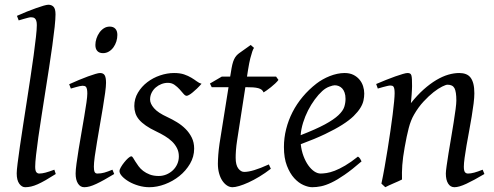

<svg xmlns="http://www.w3.org/2000/svg" viewBox="-20 -762 2062 802"><path d="M212.9 -35.2Q189 -20 170.7 -9.5Q152.3 1 137.5 7.6Q122.6 14.2 109.9 17.1Q97.2 20 85 20Q71.3 20 60.5 5.4Q49.8 -9.3 49.8 -38.1Q49.8 -50.3 53.5 -79.6Q57.1 -108.9 63 -149.4Q68.8 -189.9 76.4 -238.5Q84 -287.1 91.8 -337.9Q99.6 -388.7 107.2 -438.5Q114.7 -488.3 120.6 -531.2Q126.5 -574.2 130.1 -607.2Q133.8 -640.1 133.8 -657.2Q133.8 -668.5 131.6 -675Q129.4 -681.6 126 -684.8Q122.6 -688 117.9 -689Q113.3 -689.9 108.9 -689.9Q105 -689.9 96.4 -687.7Q87.9 -685.5 79.6 -683.1Q69.8 -680.2 58.1 -676.8L50.8 -695.8Q71.3 -705.1 92 -713.4Q112.8 -721.7 130.6 -728Q148.4 -734.4 162.1 -738.3Q175.8 -742.2 182.1 -742.2Q195.8 -742.2 203.9 -733.4Q211.9 -724.6 211.9 -702.1Q211.9 -683.1 208.3 -649.4Q204.6 -615.7 198.7 -572.5Q192.9 -529.3 185.1 -479.7Q177.2 -430.2 169.4 -379.4Q161.6 -328.6 153.8 -279.5Q146 -230.5 140.1 -188.5Q134.3 -146.5 130.6 -114.5Q127 -82.5 127 -65.9Q127 -49.3 131.6 -43.2Q136.2 -37.1 144 -37.1Q155.3 -37.1 170.2 -41Q185.1 -44.9 207 -53.2Z M457 -35.2Q434.1 -21.5 415.8 -11.2Q397.5 -1 382.3 6.1Q367.2 13.2 355 16.6Q342.8 20 332 20Q315.4 20 305.7 4.6Q295.9 -10.7 295.9 -37.1Q295.9 -51.8 299.6 -78.9Q303.2 -106 308.6 -138.9Q314 -171.9 320.3 -207.8Q326.7 -243.7 332 -276.1Q337.4 -308.6 341.1 -333.7Q344.7 -358.9 344.7 -371.1Q344.7 -382.3 343.3 -388.9Q341.8 -395.5 339.4 -398.7Q336.9 -401.9 333 -402.8Q329.1 -403.8 324.7 -403.8Q320.8 -403.8 312.7 -402.1Q304.7 -400.4 296.4 -397.9Q287.1 -395.5 275.9 -392.1L269 -410.2Q289.6 -419.4 309.8 -428Q330.1 -436.5 347.7 -442.9Q365.2 -449.2 378.4 -453.1Q391.6 -457 397.9 -457Q411.6 -457 417.2 -447.8Q422.9 -438.5 422.9 -416Q422.9 -401.9 419.2 -374.3Q415.5 -346.7 409.7 -312.5Q403.8 -278.3 397.5 -241Q391.1 -203.6 385.3 -169.4Q379.4 -135.3 375.7 -107.7Q372.1 -80.1 372.1 -65.9Q372.1 -50.8 375.2 -43.9Q378.4 -37.1 386.7 -37.1Q401.9 -37.1 415.8 -41Q429.7 -44.9 449.7 -53.2ZM470.2 -616.2Q470.2 -602.5 466.1 -589.1Q461.9 -575.7 454.1 -564.7Q446.3 -553.7 435.1 -546.9Q423.8 -540 410.2 -540Q395 -540 386.7 -548.8Q378.4 -557.6 378.4 -574.2Q378.4 -587.4 382.8 -600.8Q387.2 -614.3 395 -625.5Q402.8 -636.7 413.8 -643.8Q424.8 -650.9 438.5 -650.9Q453.6 -650.9 461.9 -641.8Q470.2 -632.8 470.2 -616.2Z M821.8 -412.1Q812 -400.9 802.5 -391.8Q793 -382.8 784.7 -376Q776.4 -369.1 769.8 -365.5Q763.2 -361.8 759.8 -361.8Q753.4 -361.8 746.3 -370.4Q739.3 -378.9 730.2 -388.9Q721.2 -398.9 709.2 -407.5Q697.3 -416 681.2 -416Q667.5 -416 654.3 -410.9Q641.1 -405.8 630.6 -396.7Q620.1 -387.7 613.5 -374.8Q606.9 -361.8 606.9 -346.2Q606.9 -329.1 623.3 -310.1Q639.6 -291 679.2 -272.9Q699.2 -263.7 719.2 -251.5Q739.3 -239.3 755.1 -223.4Q771 -207.5 781 -187.3Q791 -167 791 -141.1Q791 -107.4 773.7 -77.9Q756.3 -48.3 729.2 -26.6Q702.1 -4.9 668.9 7.6Q635.7 20 604 20Q581.1 20 558.6 13.4Q536.1 6.8 518.6 -3.4Q501 -13.7 490 -25.6Q479 -37.6 479 -47.9Q479 -53.2 484.9 -63.5Q490.7 -73.7 498.8 -83.7Q506.8 -93.8 515.1 -101.3Q523.4 -108.9 528.8 -108.9Q532.2 -108.9 535.9 -102.8Q539.6 -96.7 545.2 -87.6Q550.8 -78.6 558.6 -67.9Q566.4 -57.1 578.1 -48.1Q589.8 -39.1 605.7 -33Q621.6 -26.9 643.1 -26.9Q660.2 -26.9 675.5 -33.4Q690.9 -40 702.4 -51Q713.9 -62 720.5 -76.9Q727.1 -91.8 727.1 -108.9Q727.1 -127.9 719.2 -143.3Q711.4 -158.7 698.5 -171.1Q685.5 -183.6 668.5 -193.8Q651.4 -204.1 632.8 -212.9Q606.9 -225.1 589.4 -237.3Q571.8 -249.5 561 -262.2Q550.3 -274.9 545.7 -289.1Q541 -303.2 541 -318.8Q541 -349.6 556.2 -375Q571.3 -400.4 595.2 -418.7Q619.1 -437 648.7 -447Q678.2 -457 707 -457Q731.9 -457 749 -451.2Q766.1 -445.3 779.1 -437.5Q792 -429.7 801.8 -422.4Q811.5 -415 821.8 -412.1Z M1111.3 -57.1Q1087.4 -38.6 1063.5 -24.2Q1039.6 -9.8 1018.1 0Q996.6 9.8 979.2 14.9Q961.9 20 951.2 20Q939 20 928 12.7Q917 5.4 908.4 -7.6Q899.9 -20.5 895 -38.6Q890.1 -56.6 890.1 -78.1Q890.1 -87.4 890.6 -96.7Q891.1 -106 891.8 -116Q892.6 -126 893.8 -137.2Q895 -148.4 897 -162.1L934.6 -397.9H864.3L856.9 -413.1L906.2 -441.9H941.4L944.3 -459Q947.3 -479 950.4 -492.2Q953.6 -505.4 957.8 -514.2Q961.9 -522.9 966.8 -528.6Q971.7 -534.2 978 -539.1L1027.3 -574.2L1041 -562Q1037.6 -557.6 1033.7 -546.4Q1030.3 -536.6 1025.6 -518.6Q1021 -500.5 1016.1 -470.2L1011.7 -441.9H1133.3L1143.1 -428.2Q1138.2 -421.4 1129.6 -413.3Q1121.1 -405.3 1111.8 -397.9Q1102.5 -390.6 1094 -384.5Q1085.4 -378.4 1081.1 -376Q1078.1 -382.8 1073 -387Q1067.9 -391.1 1059.1 -393.6Q1050.3 -396 1037.4 -397Q1024.4 -397.9 1006.3 -397.9H1004.9L970.2 -173.8Q968.8 -164.6 967.5 -154.1Q966.3 -143.6 965.6 -134Q964.8 -124.5 964.6 -116.2Q964.4 -107.9 964.4 -103Q964.4 -72.8 975.3 -58.3Q986.3 -43.9 1000 -43.9Q1017.1 -43.9 1041.7 -51.3Q1066.4 -58.6 1103 -75.2Z M1326.2 -381.8Q1310.1 -367.2 1294.7 -346.2Q1279.3 -325.2 1266.8 -300.8Q1254.4 -276.4 1246.1 -249.8Q1237.8 -223.1 1235.8 -197.3Q1299.8 -222.2 1337.2 -242.4Q1374.5 -262.7 1393.6 -280.8Q1412.6 -298.8 1418 -315.4Q1423.3 -332 1423.3 -349.1Q1423.3 -364.3 1419.4 -375.2Q1415.5 -386.2 1409.2 -392.8Q1402.8 -399.4 1394.8 -402.6Q1386.7 -405.8 1378.4 -405.8Q1370.6 -405.8 1355.5 -400.1Q1340.3 -394.5 1326.2 -381.8ZM1501.5 -371.1Q1501.5 -357.4 1498.3 -342.3Q1495.1 -327.1 1485.1 -311Q1475.1 -294.9 1457.3 -277.3Q1439.5 -259.8 1409.9 -241Q1380.4 -222.2 1337.9 -201.9Q1295.4 -181.6 1236.3 -159.7Q1239.3 -132.3 1247.8 -109.9Q1256.3 -87.4 1267.8 -71.3Q1279.3 -55.2 1292.7 -46.1Q1306.2 -37.1 1319.3 -37.1Q1329.6 -37.1 1344.2 -39.3Q1358.9 -41.5 1378.2 -48.8Q1397.5 -56.2 1421.6 -70.3Q1445.8 -84.5 1475.1 -107.9Q1480.5 -105 1484.6 -98.4Q1488.8 -91.8 1490.2 -87.9Q1450.2 -53.2 1419.4 -32Q1388.7 -10.7 1364.5 0.7Q1340.3 12.2 1321 16.1Q1301.8 20 1284.2 20Q1268.1 20 1247.6 11Q1227.1 2 1209 -17.8Q1190.9 -37.6 1178.5 -69.6Q1166 -101.6 1166 -147.9Q1166 -186 1175.3 -222.9Q1184.6 -259.8 1201.9 -293.7Q1219.2 -327.6 1244.6 -357.9Q1270 -388.2 1302.2 -413.1Q1313.5 -421.9 1327.6 -429.9Q1341.8 -438 1357.2 -444.1Q1372.6 -450.2 1388.4 -453.6Q1404.3 -457 1419.4 -457Q1440.4 -457 1455.8 -449.5Q1471.2 -441.9 1481.4 -429.7Q1491.7 -417.5 1496.6 -402.1Q1501.5 -386.7 1501.5 -371.1Z M2003.4 -35.2Q1959 -8.8 1928 5.6Q1897 20 1878.4 20Q1861.3 20 1851.8 4.6Q1842.3 -10.7 1842.3 -37.1Q1842.3 -45.9 1845.5 -68.6Q1848.6 -91.3 1853.5 -121.6Q1858.4 -151.9 1864.3 -186Q1870.1 -220.2 1875 -251Q1879.9 -281.7 1883.1 -306.2Q1886.2 -330.6 1886.2 -341.8Q1886.2 -378.9 1878.4 -393.6Q1870.6 -408.2 1849.1 -408.2Q1842.8 -408.2 1826.9 -400.4Q1811 -392.6 1791 -377Q1771 -361.3 1749.3 -337.9Q1727.5 -314.5 1709.5 -283.2Q1695.8 -259.8 1687.3 -227.1Q1678.7 -194.3 1670.4 -147Q1662.6 -103.5 1660.4 -72.3Q1658.2 -41 1659.2 -12.2Q1652.8 -8.8 1643.3 -4.6Q1633.8 -0.5 1623.8 3.9Q1613.8 8.3 1604.5 12.5Q1595.2 16.6 1589.4 20L1573.2 4.9Q1580.1 -27.3 1586.7 -64.9Q1593.3 -102.5 1599.4 -140.4Q1605.5 -178.2 1610.8 -215.1Q1616.2 -252 1620.1 -283Q1624 -314 1626.2 -337.4Q1628.4 -360.8 1628.4 -372.1Q1628.4 -383.3 1627.2 -389.9Q1626 -396.5 1623.8 -399.7Q1621.6 -402.8 1618.2 -403.8Q1614.7 -404.8 1610.4 -404.8Q1606 -404.8 1597.4 -402.8Q1588.9 -400.9 1580.1 -398.4Q1569.8 -395.5 1558.1 -392.1L1551.3 -411.1Q1571.8 -419.9 1592.5 -428.2Q1613.3 -436.5 1631.3 -442.9Q1649.4 -449.2 1662.8 -453.1Q1676.3 -457 1682.1 -457Q1689 -457 1692.9 -454.8Q1696.8 -452.6 1698.5 -446.8Q1700.2 -440.9 1700.7 -430.2Q1701.2 -419.4 1701.2 -401.9Q1701.2 -396.5 1700.7 -387.2Q1700.2 -377.9 1699.5 -367.4Q1698.7 -356.9 1697.8 -346.9Q1696.8 -336.9 1696.3 -331.1Q1722.7 -364.3 1749.5 -388.2Q1776.4 -412.1 1802.2 -427.5Q1828.1 -442.9 1852.3 -450Q1876.5 -457 1898.4 -457Q1913.6 -457 1925.5 -452.6Q1937.5 -448.2 1945.3 -438.2Q1953.1 -428.2 1957.3 -411.9Q1961.4 -395.5 1961.4 -372.1Q1961.4 -355 1958.3 -329.6Q1955.1 -304.2 1950.2 -274.7Q1945.3 -245.1 1939.5 -213.9Q1933.6 -182.6 1928.7 -154.3Q1923.8 -126 1920.7 -102.8Q1917.5 -79.6 1917.5 -65.9Q1917.5 -49.3 1921.9 -43.2Q1926.3 -37.1 1935.1 -37.1Q1946.3 -37.1 1960.9 -41Q1975.6 -44.9 1996.1 -53.2Z"/></svg>

Font: Gentium Plus Viet
Style: Italic
Weight: 400
Italic angle: -8°
Designer: J. Victor Gaultney, Annie Olsen, Iska Routamaa, Becca Hirsbrunner
Foundry: SIL International
Version: Version 5.000